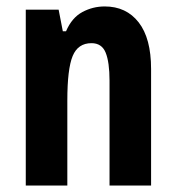

<svg xmlns="http://www.w3.org/2000/svg" viewBox="-20 -576 548 596"><path d="M305 -556Q372 -556 410.5 -506.5Q449 -457 449 -362V0H320V-325Q320 -383 308 -412.5Q296 -442 264 -442Q222 -442 205.5 -402Q189 -362 189 -264V0H60V-546H162L175 -479H185Q203 -521 235.5 -538.5Q268 -556 305 -556Z"/></svg>

Font: Noto Sans Telugu ExtraCondensed
Style: Bold
Weight: 700
Width: 2
Designer: Jelle Bosma - Monotype Design Team
Foundry: Monotype Imaging Inc.
Version: Version 2.005; ttfautohint (v1.8.4.7-5d5b)